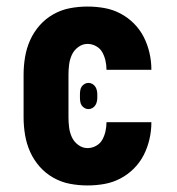

<svg xmlns="http://www.w3.org/2000/svg" viewBox="-20 -558 540 586"><path d="M247 8Q220 8 193.5 3Q167 -2 143 -15.5Q119 -29 101 -49.5Q83 -70 72 -94.5Q61 -119 56.5 -146Q52 -173 52 -200V-330Q52 -357 56.5 -384Q61 -411 72 -435.5Q83 -460 101 -480.5Q119 -501 143 -514.5Q167 -528 193.5 -533Q220 -538 247 -538Q273 -538 298.5 -533.5Q324 -529 347 -517Q370 -505 388.5 -486.5Q407 -468 418.5 -445.5Q430 -423 436 -397.5Q442 -372 442 -346Q442 -346 442 -345.5Q442 -345 442 -345H305Q305 -345 305 -345Q305 -345 305 -345Q305 -359 302 -372.5Q299 -386 292.5 -398Q286 -410 273.5 -417Q261 -424 247 -424Q232 -424 219 -414.5Q206 -405 199.5 -391Q193 -377 191 -361.5Q189 -346 189 -330V-200Q189 -184 191 -168.5Q193 -153 199.5 -139Q206 -125 219 -115.5Q232 -106 247 -106Q261 -106 273.5 -113Q286 -120 292.5 -132Q299 -144 302 -157.5Q305 -171 305 -185Q305 -185 305 -185Q305 -185 305 -185H442Q442 -185 442 -184.5Q442 -184 442 -184Q442 -158 436 -132.5Q430 -107 418.5 -84.5Q407 -62 388.5 -43.5Q370 -25 347 -13Q324 -1 298.5 3.5Q273 8 247 8ZM250 -225Q244 -225 238.5 -228Q233 -231 229.5 -236Q226 -241 225 -247.5Q224 -254 224 -260V-270Q224 -276 225 -282.5Q226 -289 229.5 -294Q233 -299 238.5 -302Q244 -305 250 -305Q256 -305 261.5 -302Q267 -299 270.5 -294Q274 -289 275.5 -282.5Q277 -276 277 -270V-260Q277 -254 275.5 -247.5Q274 -241 270.5 -236Q267 -231 261.5 -228Q256 -225 250 -225Z"/></svg>

Font: Iosevka Slab Heavy
Style: Regular
Weight: 900
Monospace: yes
Designer: Belleve Invis
Foundry: Belleve Invis
Version: Version 11.1.0; ttfautohint (v1.8.3)